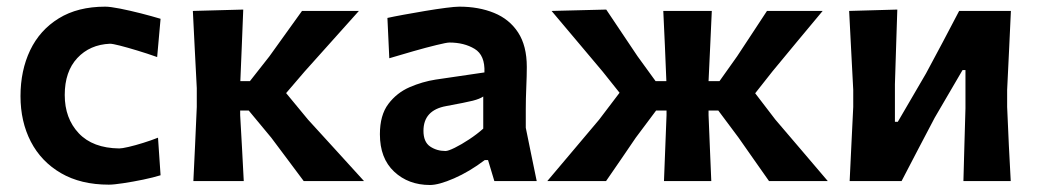

<svg xmlns="http://www.w3.org/2000/svg" viewBox="-20 -530 3036 562"><path d="M298.5 10.5Q216.5 10.5 158.5 -23.2Q100.5 -57 70.2 -115.5Q40 -174 40 -248.5Q40 -323.5 68.2 -382.8Q96.5 -442 152 -476.2Q207.5 -510.5 288 -510.5Q302.5 -510.5 331.5 -504.8Q360.5 -499 392.8 -490.8Q425 -482.5 450 -475L440 -363Q410.5 -373.5 381.5 -382.2Q352.5 -391 331 -396.5Q309.5 -402 302 -402Q243 -399.5 206.2 -360Q169.5 -320.5 169.5 -252Q169.5 -183.5 210.5 -140Q251.5 -96.5 329 -95.5Q337 -95.5 356.5 -100Q376 -104.5 399.2 -111.8Q422.5 -119 442.5 -127L450 -17Q429 -10.5 399 -4.2Q369 2 341 6.2Q313 10.5 298.5 10.5Z M546 0Q548.5 -54.5 551 -104.8Q553.5 -155 556 -217V-272Q552.5 -340 549.8 -392Q547 -444 544.5 -498L692 -502Q690 -448 687.8 -396.5Q685.5 -345 683.5 -292.5H711.5L768.5 -365Q792 -398 816 -431.2Q840 -464.5 864 -498H1030.5Q990.5 -453.5 950.8 -409Q911 -364.5 871.5 -320.5L817.5 -257.5L881.5 -180Q922.5 -135 963.8 -89.8Q1005 -44.5 1045.5 0H869Q845.5 -31.5 821.8 -63.2Q798 -95 774 -127L708 -206.5H683V-193Q686 -141 688.5 -95Q691 -49 693.5 0Z M1238.5 11.5Q1175.5 11.5 1133.8 -27.5Q1092 -66.5 1092 -137Q1092 -193 1116.8 -225.8Q1141.5 -258.5 1179 -274.8Q1216.5 -291 1255 -297L1398 -318Q1400 -368.5 1369.2 -387Q1338.5 -405.5 1295.5 -405.5Q1287.5 -405.5 1257.8 -398.2Q1228 -391 1190.2 -380.2Q1152.5 -369.5 1119.5 -359.5L1114 -477.5Q1132 -481.5 1162 -487Q1192 -492.5 1224.8 -498Q1257.5 -503.5 1284.8 -507Q1312 -510.5 1324.5 -510.5Q1381.5 -510.5 1426.2 -492.2Q1471 -474 1496.5 -435Q1522 -396 1522 -334Q1522 -309.5 1520.5 -275Q1519 -240.5 1519 -211V-156Q1526.5 -119.5 1534.2 -81.5Q1542 -43.5 1551 0H1427L1408.5 -61.5H1399Q1354 -27.5 1309.2 -8Q1264.5 11.5 1238.5 11.5ZM1284 -88Q1292 -88 1311.2 -97.5Q1330.5 -107 1353.2 -122Q1376 -137 1394.5 -153.5V-247.5Q1384.5 -240.5 1363.8 -235.2Q1343 -230 1286 -219.5Q1219.5 -207.5 1219.5 -147Q1219.5 -114.5 1239 -101.2Q1258.5 -88 1284 -88Z M1582 0Q1620 -45 1658 -90Q1696 -135 1733.5 -179.5L1793.5 -258.5L1744 -320.5Q1706.5 -365 1669.5 -409Q1632.5 -453 1594.5 -498L1754.5 -502Q1777.5 -467.5 1800.2 -433.8Q1823 -400 1846 -365.5L1899 -292.5H1930.5Q1928.5 -346.5 1926.2 -396.2Q1924 -446 1921.5 -498H2063.5Q2061 -445 2058.8 -394.8Q2056.5 -344.5 2054 -292.5H2086L2137.5 -365Q2159.5 -398 2181.5 -431.8Q2203.5 -465.5 2225 -498H2388Q2351 -453.5 2314 -409.2Q2277 -365 2241 -321L2190.5 -257L2249.5 -180Q2288 -135.5 2326.2 -90.2Q2364.5 -45 2403 0H2231Q2208 -32.5 2186 -64Q2164 -95.5 2141.5 -127.5L2082.5 -206.5H2054V-193Q2056 -141 2058 -95Q2060 -49 2062 0H1923.5Q1925.5 -49 1927.2 -95Q1929 -141 1931 -193V-206.5H1900.5L1841 -127Q1819.5 -95 1797.5 -63.2Q1775.5 -31.5 1754 0Z M2467 0Q2469.5 -54 2472 -104.5Q2474.5 -155 2477.5 -217V-267Q2473.5 -338.5 2471 -391Q2468.5 -443.5 2465.5 -498L2606.5 -502Q2605 -450.5 2603.2 -400.5Q2601.5 -350.5 2599.5 -283.5V-173.5H2608L2690.5 -315Q2715.5 -361.5 2739.8 -407.2Q2764 -453 2787.5 -498H2939Q2936.5 -443.5 2934 -391Q2931.5 -338.5 2928 -267V-217Q2930.5 -155 2933 -104.5Q2935.5 -54 2938.5 0H2800Q2801.5 -53 2802.8 -102.5Q2804 -152 2806 -213V-325H2797.5L2716 -185.5Q2691.5 -139 2667 -92.2Q2642.5 -45.5 2619 0Z"/></svg>

Font: Commissioner Loud SemiBold
Style: Regular
Weight: 600
Designer: Kostas Bartsokas
Foundry: Kostas Bartsokas
Version: Version 1.000; ttfautohint (v1.8.3)